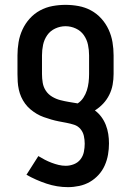

<svg xmlns="http://www.w3.org/2000/svg" viewBox="-20 -548 540 791"><path d="M260 223Q215 223 171.5 208.5Q128 194 89 172L138 95Q151 103 164.5 110Q178 117 192.5 122.5Q207 128 221.5 131.5Q236 135 251 135Q268 135 284.5 128.5Q301 122 311.5 108.5Q322 95 325.5 78Q329 61 329 44Q329 28 325.5 12Q322 -4 311.5 -16.5Q301 -29 285.5 -34Q270 -39 254 -42Q238 -45 222.5 -48Q207 -51 191.5 -55.5Q176 -60 160.5 -65.5Q145 -71 131.5 -79Q118 -87 105.5 -97.5Q93 -108 83.5 -121Q74 -134 67.5 -148.5Q61 -163 57.5 -179Q54 -195 53 -211Q52 -227 52 -243V-320Q52 -347 56.5 -374Q61 -401 72.5 -426Q84 -451 102.5 -471.5Q121 -492 145 -505Q169 -518 196 -523Q223 -528 250 -528Q277 -528 304 -523Q331 -518 355 -505Q379 -492 397.5 -471.5Q416 -451 427.5 -426Q439 -401 443.5 -374Q448 -347 448 -320V-243Q448 -221 444 -199Q440 -177 430 -157Q420 -137 405 -121Q390 -105 371 -93Q386 -82 397.5 -66.5Q409 -51 416 -33Q423 -15 426 4Q429 23 429 43Q429 66 425 89Q421 112 411.5 133.5Q402 155 386 172.5Q370 190 350 201.5Q330 213 306.5 218Q283 223 260 223ZM300 -122Q314 -131 323.5 -145.5Q333 -160 338 -176Q343 -192 345 -209Q347 -226 347 -243V-320Q347 -342 342.5 -363.5Q338 -385 325.5 -403Q313 -421 292.5 -430.5Q272 -440 250 -440Q228 -440 207.5 -430.5Q187 -421 174.5 -403Q162 -385 157.5 -363.5Q153 -342 153 -320V-243Q153 -225 156 -207Q159 -189 169 -174Q179 -159 195 -149.5Q211 -140 228.5 -135.5Q246 -131 264 -128Q282 -125 300 -122Z"/></svg>

Font: Zed Sans Semibold
Style: Regular
Weight: 600
Designer: Belleve Invis
Foundry: Belleve Invis
Version: Version 1.0.0; ttfautohint (v1.8.4)